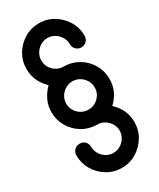

<svg xmlns="http://www.w3.org/2000/svg" viewBox="-250 -859 969 1169"><g transform="rotate(-30 234.5 -274.0)"><path d="M241 234Q185 234 138.5 206Q92 178 64.5 131.5Q37 85 37 29Q37 7 52 -8Q67 -23 90 -23Q112 -23 126.5 -8Q141 7 141 29Q141 56 155 79Q169 102 191.5 115.5Q214 129 241 129Q268 129 290.5 115.5Q313 102 327 79Q341 56 341 29Q341 3 327 -20Q313 -43 290.5 -56.5Q268 -70 241 -70Q185 -70 138.5 -97.5Q92 -125 64.5 -171.5Q37 -218 37 -274Q37 -317 54 -354.5Q71 -392 104 -426Q67 -463 52 -499.5Q37 -536 37 -578Q37 -634 64.5 -680Q92 -726 138.5 -754Q185 -782 241 -782Q297 -782 343 -754Q389 -726 417 -680Q445 -634 445 -578Q445 -556 430.5 -540.5Q416 -525 393 -525Q371 -525 356 -540.5Q341 -556 341 -578Q341 -605 327 -628Q313 -651 290.5 -664.5Q268 -678 241 -678Q214 -678 191.5 -664.5Q169 -651 155 -628Q141 -605 141 -578Q141 -550 154.5 -527.5Q168 -505 190.5 -491.5Q213 -478 241 -478Q297 -478 343.5 -450.5Q390 -423 417.5 -376.5Q445 -330 445 -274Q445 -231 428.5 -193Q412 -155 377 -122Q412 -89 428.5 -51.5Q445 -14 445 29Q445 85 417 131.5Q389 178 343 206Q297 234 241 234ZM241 -175Q268 -175 290.5 -188Q313 -201 327 -223.5Q341 -246 341 -274Q341 -302 327 -324.5Q313 -347 290.5 -360.5Q268 -374 241 -374Q214 -374 191.5 -360.5Q169 -347 155 -324.5Q141 -302 141 -274Q141 -246 155 -223.5Q169 -201 191.5 -188Q214 -175 241 -175Z"/></g></svg>

Font: Comfortaa
Style: Bold
Weight: 700
Designer: Johan Aakerlund
Foundry: Johan Aakerlund
Version: Version 3.104; ttfautohint (v1.8.1.43-b0c9)